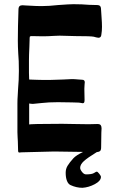

<svg xmlns="http://www.w3.org/2000/svg" viewBox="-20 -725 554 915"><path d="M464 -113 463 -93 462 -23Q462 -10 457 -5.5Q452 -1 441 0Q397 27 379.5 43Q362 59 362 75Q362 83 371 94.5Q380 106 390 106Q418 106 428 99.5Q438 93 441 93Q445 93 453 103Q461 113 461 118Q461 137 432 152.5Q403 168 373 170Q344 170 316 157Q305 152 299 136.5Q293 121 293 98Q293 80 302 65Q311 50 330 29Q343 15 376 -1L238 -3Q226 -3 118 0L80 1L74 2Q68 2 67 -1.5Q66 -5 66 -15Q65 -26 65 -52Q65 -60 64 -69.5Q63 -79 63 -95V-232Q63 -252 64.5 -271Q66 -290 66 -299Q70 -345 70 -387Q70 -439 67 -469Q65 -503 65 -531Q65 -594 68 -678Q68 -691 73 -695.5Q78 -700 87 -700L102 -699Q111 -699 131 -697.5Q151 -696 180 -696Q213 -696 258 -701Q312 -705 330 -705Q371 -705 405 -702L441 -701Q454 -701 458 -695Q462 -689 462 -673Q462 -664 464 -642Q466 -616 466 -597Q466 -577 463 -560Q462 -545 449 -545Q445 -545 438 -547Q431 -549 427 -550Q412 -553 340 -553L302 -554Q289 -555 264 -555Q246 -555 237 -554Q207 -552 184 -552L131 -553Q123 -553 122 -549.5Q121 -546 121 -533Q121 -515 120 -502Q118 -462 118 -437V-378Q118 -357 119 -346Q127 -345 146 -345Q163 -344 216 -344Q238 -344 280 -346Q312 -348 322 -348Q336 -348 350 -346.5Q364 -345 371 -345Q384 -345 384 -333Q384 -329 383 -321.5Q382 -314 382 -302L383 -249Q383 -240 381 -236.5Q379 -233 374 -233Q371 -233 365.5 -234.5Q360 -236 356 -236Q347 -236 322.5 -237Q298 -238 256 -238Q211 -238 178 -234Q145 -230 138 -230Q127 -230 125 -231Q120 -231 119 -232V-132Q126 -132 130 -133L158 -134L276 -135Q312 -135 333 -134L402 -133L444 -134Q456 -134 460 -128.5Q464 -123 464 -113Z"/></svg>

Font: Barriecito
Style: Regular
Weight: 400
Designer: Pablo Cosgaya & Sergio Jiménez
Foundry: Pablo Cosgaya & Sergio Jiménez
Version: Version 1.001